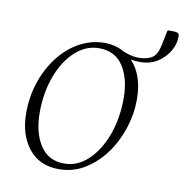

<svg xmlns="http://www.w3.org/2000/svg" viewBox="-67 -608 660 682"><g transform="rotate(10 263.0 -266.5)"><path d="M188 10Q118 10 79 -39.5Q40 -89 40 -166Q40 -228 58.5 -281Q77 -334 109 -374.5Q141 -415 183 -437.5Q225 -460 271 -460Q312 -460 344 -441Q357 -436 370.5 -432.5Q384 -429 397 -429Q429 -429 447 -440.5Q465 -452 472 -486L483 -540L486 -543H503Q514 -543 520 -540.5Q526 -538 526 -527Q526 -500 510.5 -474Q495 -448 468.5 -431.5Q442 -415 407 -415Q389 -415 373 -418Q419 -369 419 -282Q419 -229 402 -177Q385 -125 354 -83Q323 -41 281 -15.5Q239 10 188 10ZM204 -13Q251 -13 289 -48.5Q327 -84 349.5 -144Q372 -204 372 -278Q372 -348 343 -393Q314 -438 256 -438Q208 -438 169.5 -402.5Q131 -367 109 -307.5Q87 -248 87 -177Q87 -105 116.5 -59Q146 -13 204 -13Z"/></g></svg>

Font: Spectral ExtraLight
Style: Italic
Weight: 275
Italic angle: -10°
Designer: Jean-Baptiste Levee
Foundry: Production Type
Version: Version 2.001